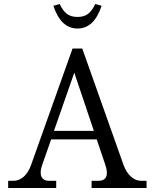

<svg xmlns="http://www.w3.org/2000/svg" viewBox="-20 -944 777 964"><path d="M600.1 -116.2Q613.8 -78.6 637.2 -57.4Q660.6 -36.1 689.9 -36.1H715.8V0H439.9V-36.1H474.1Q504.4 -36.1 513.2 -57.1Q522 -78.1 508.8 -116.2L465.8 -244.1H236.8L191.9 -116.2Q178.7 -79.1 188 -57.6Q197.3 -36.1 227.1 -36.1H262.2V0H21V-36.1H45.9Q76.2 -36.1 99.4 -56.9Q122.6 -77.6 136.2 -116.2L344.2 -700.2H393.1ZM248 -915Q285.6 -800.8 369.1 -800.8Q452.6 -800.8 490.2 -915L458 -923.8Q443.4 -891.6 423.1 -875.2Q402.8 -858.9 369.1 -858.9Q335.4 -858.9 314.9 -875.2Q294.4 -891.6 279.8 -923.8ZM251 -287.1H451.2L353 -579.1Z"/></svg>

Font: LT Superior Serif
Style: Regular
Weight: 400
Designer: Daniel Lyons
Foundry: LyonsType
Version: Version 2.120;FEAKit 1.0